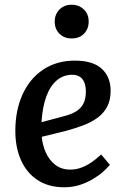

<svg xmlns="http://www.w3.org/2000/svg" viewBox="-20 -780 532 814"><path d="M297 -523Q374 -523 411.5 -488.5Q449 -454 449 -395Q449 -355 434 -327Q419 -299 392.5 -280Q366 -261 332.5 -248.5Q299 -236 263 -226L157 -200Q160 -166 174 -134Q188 -102 214 -81.5Q240 -61 278 -61Q300 -61 321 -68Q342 -75 363.5 -89Q385 -103 409 -125L446 -81Q434 -67 416 -51Q398 -35 372.5 -20Q347 -5 317 4.5Q287 14 252 14Q186 14 139.5 -16.5Q93 -47 69 -101Q45 -155 45 -225Q45 -313 76 -380.5Q107 -448 164 -485.5Q221 -523 297 -523ZM344 -392Q344 -412 338.5 -428Q333 -444 320 -453.5Q307 -463 286 -463Q249 -463 221 -439.5Q193 -416 176.5 -371.5Q160 -327 156 -262L246 -286Q279 -294 300.5 -306.5Q322 -319 333 -339.5Q344 -360 344 -392ZM212 -688Q212 -719 232 -739.5Q252 -760 284 -760Q305 -760 321.5 -750.5Q338 -741 347 -725.5Q356 -710 356 -689Q356 -658 336.5 -637.5Q317 -617 284 -617Q252 -617 232 -637Q212 -657 212 -688Z"/></svg>

Font: Literata Medium
Style: Italic
Weight: 500
Italic angle: -2°
Designer: Latin by Veronika Burian and Jose Scaglione. Greek by Irene Vlachou. Cyrillic by Vera Evstafieva
Foundry: TypeTogether
Version: Version 3.103;gftools[0.9.29]